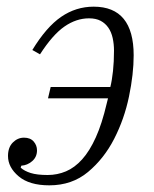

<svg xmlns="http://www.w3.org/2000/svg" viewBox="-20 -544 463 576"><path d="M128 12Q68 12 36 -15Q4 -42 4 -76Q4 -102 18.5 -116.5Q33 -131 52 -131Q71 -131 81 -119.5Q91 -108 91 -93Q91 -73 76.5 -60.5Q62 -48 44 -47L42 -41Q53 -31 72 -25Q91 -19 123 -19Q152 -19 178 -30Q204 -41 226.5 -66Q249 -91 267.5 -132Q286 -173 300 -233L304 -249H124L132 -283H311Q316 -303 319 -331Q322 -359 322 -392Q322 -412 318 -430Q314 -448 305 -461Q296 -474 282 -481.5Q268 -489 247 -489Q209 -489 173.5 -464.5Q138 -440 100 -381L77 -394Q119 -463 163.5 -493.5Q208 -524 261 -524Q381 -524 381 -378Q381 -322 367 -254.5Q353 -187 322.5 -127.5Q292 -68 244 -28Q196 12 128 12Z"/></svg>

Font: IBM Plex Serif Light
Style: Italic
Weight: 300
Italic angle: -14°
Designer: Mike Abbink, Paul van der Laan, Pieter van Rosmalen
Foundry: Bold Monday
Version: Version 3.001